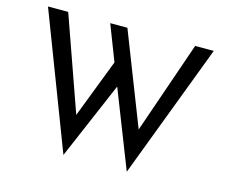

<svg xmlns="http://www.w3.org/2000/svg" viewBox="-105 -862 1218 1037"><g transform="rotate(15 504.0 -343.5)"><path d="M41 -720H154L340 -194L466 -521L389 -720H485L686 -205L864 -720H968L683 32L514 -399L329 33Z"/></g></svg>

Font: Synthetic
Style: Regular
Weight: 400
Designer: Santiago Orozco
Foundry: Typemade
Version: Version 2.000; ttfautohint (v1.8.4.7-5d5b)